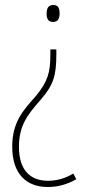

<svg xmlns="http://www.w3.org/2000/svg" viewBox="-20 -552 348 770"><path d="M219 -498C219 -518 214 -532 194 -532C174 -532 167 -519 167 -497C167 -477 173 -464 193 -464C214 -464 219 -480 219 -498ZM206 -335V-354H182V-335C182 -261 172 -226 124 -167C73 -110 29 -62 29 36C29 147 87 198 172 198C215 198 252 186 286 167L274 144C242 163 209 173 173 173C101 173 56 130 56 37C56 -49 91 -93 144 -153C194 -211 206 -248 206 -335Z"/></svg>

Font: Noto Sans Lao Condensed Thin
Style: Regular
Weight: 100
Width: 3
Designer: Monotype Design Team
Foundry: Monotype Imaging Inc.
Version: Version 2.003